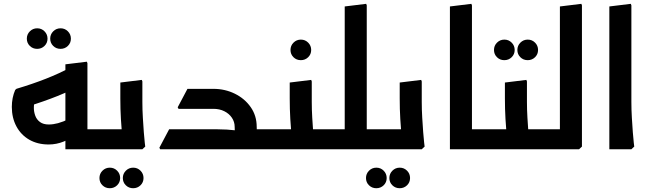

<svg xmlns="http://www.w3.org/2000/svg" viewBox="-20 -779 3393 1002"><path d="M173.9 -524Q151.3 -524 135.7 -539.3Q120 -554.7 120 -577.2Q120 -599.8 135.8 -615.5Q151.6 -631.3 174.1 -631.3Q196.7 -631.3 212.3 -615.5Q228 -599.8 228 -577.2Q228 -554.7 212.2 -539.3Q196.4 -524 173.9 -524ZM295.9 -524Q273.3 -524 257.7 -539.3Q242 -554.7 242 -577.2Q242 -599.8 257.8 -615.5Q273.6 -631.3 296.1 -631.3Q318.7 -631.3 334.3 -615.5Q350 -599.8 350 -577.2Q350 -554.7 334.2 -539.3Q318.4 -524 295.9 -524Z M234 -25Q176.3 -25 133 -49.8Q89.7 -74.7 65.7 -119.3Q41.7 -164 41.7 -221Q41.7 -269 59.3 -309.7L66.3 -315.7Q150 -340.7 219.8 -368.2Q289.7 -395.7 347.3 -426.7L403.7 -335.7Q350.7 -306.3 280.3 -278Q210 -249.7 124 -223.3L159.3 -245Q159.3 -242 158 -235.2Q156.7 -228.3 156.7 -215.7Q156.7 -195.3 164 -175.2Q171.3 -155 188.7 -142.2Q206 -129.3 234.7 -129.3Q257.7 -129.3 283 -136.2Q308.3 -143 342.3 -159L380 -83Q351 -56 313 -40.5Q275 -25 234 -25ZM321.3 0V-104.3H522.3V0ZM321.3 0V-443.3L433.3 -457L436.3 -449V0ZM522.3 0V-104.3Q534.3 -104.3 538.3 -90.3Q542.3 -76.3 542.3 -52.7Q542.3 -30.7 538.3 -15.3Q534.3 0 522.3 0Z M552.9 203.3Q530.3 203.3 514.7 188Q499 172.7 499 150.1Q499 127.6 514.8 111.8Q530.6 96 553.1 96Q575.7 96 591.3 111.8Q607 127.6 607 150.1Q607 172.7 591.2 188Q575.4 203.3 552.9 203.3ZM674.9 203.3Q652.3 203.3 636.7 188Q621 172.7 621 150.1Q621 127.6 636.8 111.8Q652.6 96 675.1 96Q697.7 96 713.3 111.8Q729 127.6 729 150.1Q729 172.7 713.2 188Q697.4 203.3 674.9 203.3Z M617 0 620 -42Q620 -42 617 -74.5Q614 -107 611 -158Q608 -209 608 -265V-348.3L720 -362L723 -354V-247Q723 -206 725.5 -165Q728 -124 730.5 -89.5Q733 -55 735.5 -34.5Q738 -14 738 -14L723 0ZM522 0V-104.3H628V0ZM522 0Q511 0 506.5 -15.3Q502 -30.7 502 -53.3Q502 -76.3 506.5 -90.3Q511 -104.3 522 -104.3Z M1286 0V-104.3H1405.7V0ZM1405.7 0V-104.3Q1417.7 -104.3 1421.7 -90.4Q1425.7 -76.5 1425.7 -52.9Q1425.7 -30.6 1421.7 -15.3Q1417.7 0 1405.7 0ZM1204.7 -117Q1204.7 -143 1190.2 -164.5Q1175.7 -186 1150.7 -198.5Q1125.7 -211 1093.7 -211H948.3V-222L960.3 -315.3H1093.7Q1154 -315.3 1205.5 -290Q1257 -264.7 1288.3 -220Q1319.7 -175.3 1319.7 -117ZM816 0 811.7 -8 862.7 -104.3H1014.7V0ZM862.7 0V-104.3H1113.7Q1138.7 -104.3 1163.2 -102.8Q1187.7 -101.3 1203.7 -99.3Q1219.7 -97.3 1219.7 -97.3V0ZM911.7 -211 907.3 -219 958.3 -315.3H1077V-211ZM1215.7 0Q1211.7 -27 1208.2 -57Q1204.7 -87 1204.7 -117H1319.7Q1319.7 -87.3 1323 -60.3Q1326.3 -33.3 1329.7 -14L1314.7 0Z M1549.9 -465Q1527.3 -465 1511.7 -480.3Q1496 -495.7 1496 -518.2Q1496 -540.8 1511.8 -556.5Q1527.6 -572.3 1550.1 -572.3Q1572.7 -572.3 1588.3 -556.5Q1604 -540.8 1604 -518.2Q1604 -495.7 1588.2 -480.3Q1572.4 -465 1549.9 -465Z M1572.7 0V-104.3H1693V0ZM1693 0V-104.3Q1705 -104.3 1709 -90.4Q1713 -76.5 1713 -52.9Q1713 -30.6 1709 -15.3Q1705 0 1693 0ZM1501 0 1504 -42Q1504 -42 1501 -74.5Q1498 -107 1495 -158Q1492 -209 1492 -265V-348.3L1604 -362L1607 -354V-247Q1607 -206 1609.5 -165Q1612 -124 1614.5 -89.5Q1617 -55 1619.5 -34.5Q1622 -14 1622 -14L1607 0ZM1406 0V-104.3H1512V0ZM1406 0Q1395 0 1390.5 -15.4Q1386 -30.9 1386 -53.3Q1386 -76.3 1390.5 -90.3Q1395 -104.3 1406 -104.3Z M1864 0V-104.3H1980V0ZM1980 0V-104.3Q1992 -104.3 1996 -90.4Q2000 -76.5 2000 -52.9Q2000 -30.6 1996 -15.3Q1992 0 1980 0ZM1779 0V-745.3L1891 -759L1894 -751V-14.1L1879 0ZM1693 0V-104.3H1855.7V0ZM1693 0Q1682 0 1677.5 -15.4Q1673 -30.9 1673 -53.3Q1673 -76.3 1677.5 -90.3Q1682 -104.3 1693 -104.3Z M1943.9 203.3Q1921.3 203.3 1905.7 188Q1890 172.7 1890 150.1Q1890 127.6 1905.8 111.8Q1921.6 96 1944.1 96Q1966.7 96 1982.3 111.8Q1998 127.6 1998 150.1Q1998 172.7 1982.2 188Q1966.4 203.3 1943.9 203.3ZM2065.9 203.3Q2043.3 203.3 2027.7 188Q2012 172.7 2012 150.1Q2012 127.6 2027.8 111.8Q2043.6 96 2066.1 96Q2088.7 96 2104.3 111.8Q2120 127.6 2120 150.1Q2120 172.7 2104.2 188Q2088.4 203.3 2065.9 203.3Z M2075 0 2078 -42Q2078 -42 2075 -74.5Q2072 -107 2069 -158Q2066 -209 2066 -265V-348.3L2178 -362L2181 -354V-247Q2181 -206 2183.5 -165Q2186 -124 2188.5 -89.5Q2191 -55 2193.5 -34.5Q2196 -14 2196 -14L2181 0ZM1980 0V-104.3H2086V0ZM1980 0Q1969 0 1964.5 -15.3Q1960 -30.7 1960 -53.3Q1960 -76.3 1964.5 -90.3Q1969 -104.3 1980 -104.3Z M2443 0 2328 -1V-745.3L2440 -759L2443 -751ZM2328 0V-104.3H2529V0ZM2529 0V-104.3Q2541 -104.3 2545 -90.4Q2549 -76.5 2549 -52.9Q2549 -30.6 2545 -15.3Q2541 0 2529 0Z M2611.9 -465Q2589.3 -465 2573.7 -480.3Q2558 -495.7 2558 -518.2Q2558 -540.8 2573.8 -556.5Q2589.6 -572.3 2612.1 -572.3Q2634.7 -572.3 2650.3 -556.5Q2666 -540.8 2666 -518.2Q2666 -495.7 2650.2 -480.3Q2634.4 -465 2611.9 -465ZM2733.9 -465Q2711.3 -465 2695.7 -480.3Q2680 -495.7 2680 -518.2Q2680 -540.8 2695.8 -556.5Q2711.6 -572.3 2734.1 -572.3Q2756.7 -572.3 2772.3 -556.5Q2788 -540.8 2788 -518.2Q2788 -495.7 2772.2 -480.3Q2756.4 -465 2733.9 -465Z M2695.7 0V-104.3H2816V0ZM2816 0V-104.3Q2828 -104.3 2832 -90.4Q2836 -76.5 2836 -52.9Q2836 -30.6 2832 -15.3Q2828 0 2816 0ZM2624 0 2627 -42Q2627 -42 2624 -74.5Q2621 -107 2618 -158Q2615 -209 2615 -265V-348.3L2727 -362L2730 -354V-247Q2730 -206 2732.5 -165Q2735 -124 2737.5 -89.5Q2740 -55 2742.5 -34.5Q2745 -14 2745 -14L2730 0ZM2529 0V-104.3H2635V0ZM2529 0Q2518 0 2513.5 -15.4Q2509 -30.9 2509 -53.3Q2509 -76.3 2513.5 -90.3Q2518 -104.3 2529 -104.3Z M2902 0V-745.3L3014 -759L3017 -751V-14L3002 0ZM2816 0V-104.3H2978.7V0ZM2816 0Q2805 0 2800.5 -15.3Q2796 -30.7 2796 -53.3Q2796 -76.3 2800.5 -90.3Q2805 -104.3 2816 -104.3Z M3160 0V-745.3L3272 -759L3275 -750.9V-247.3Q3275 -206 3277.5 -165Q3280 -124 3282.5 -89.5Q3285 -55 3287.5 -34.5Q3290 -14 3290 -14L3275 0Z"/></svg>

Font: Fustat
Style: Regular
Weight: 400
Designer: Mohamed Gaber, Khaled Hosny, Laura Garcia Mut
Foundry: Kief Type Foundry, Alif Type Foundry, Hard Type Foundry
Version: Version 1.007